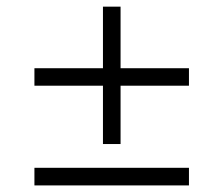

<svg xmlns="http://www.w3.org/2000/svg" viewBox="-20 -608 675 580"><path d="M344.2 -349.1V-172.9H291V-349.1H84V-401.9H291V-587.9H344.2V-401.9H550.8V-349.1ZM84 -47.9V-101.1H550.8V-47.9Z"/></svg>

Font: Stint Ultra Expanded
Style: Regular
Weight: 400
Width: 7
Designer: Astigmatic (AOETI)
Foundry: Astigmatic (AOETI)
Version: Version 1.000